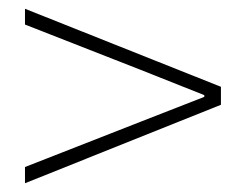

<svg xmlns="http://www.w3.org/2000/svg" viewBox="-20 -584 561 438"><path d="M37 -166 484 -345V-386L37 -564V-528L300 -425L446 -367V-363L300 -306L37 -203Z"/></svg>

Font: Harano Aji Gothic KR ExtraLight
Style: Regular
Weight: 250
Foundry: Masamichi Hosoda
Version: HaranoAjiGothicKR-ExtraLight version 20220220;ttx 4.29.1